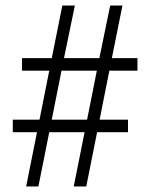

<svg xmlns="http://www.w3.org/2000/svg" viewBox="-20 -670 539 690"><path d="M74 0 113 -195H26V-240H122L157 -416H59V-461H166L204 -650H249L210 -461H337L376 -650H420L382 -461H474V-416H373L338 -240H440V-195H329L290 0H245L284 -195H157L118 0ZM166 -240H293L328 -416H201Z"/></svg>

Font: Noto Sans Telugu ExtraCondensed Light
Style: Regular
Weight: 300
Width: 2
Designer: Jelle Bosma - Monotype Design Team
Foundry: Monotype Imaging Inc.
Version: Version 2.005; ttfautohint (v1.8.4.7-5d5b)